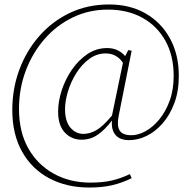

<svg xmlns="http://www.w3.org/2000/svg" viewBox="-20 -684 855 859"><path d="M271 -196Q271 -141 295 -113Q319 -85 353 -85Q382 -85 411 -101.5Q440 -118 481 -167L530 -403Q502 -445 453 -445Q413 -445 379.5 -420.5Q346 -396 321.5 -357Q297 -318 284 -275Q271 -232 271 -196ZM558 -57Q516 -57 496.5 -80.5Q477 -104 481 -145Q450 -104 417.5 -81.5Q385 -59 345 -59Q300 -59 270 -91Q240 -123 240 -185Q240 -230 256 -279.5Q272 -329 301.5 -372Q331 -415 371 -442Q411 -469 459 -469Q509 -469 540 -433L554 -460L569 -457L511 -166Q502 -122 515 -100.5Q528 -79 568 -79Q598 -79 631 -97Q664 -115 692.5 -149.5Q721 -184 739 -233Q757 -282 757 -345Q757 -435 720 -501.5Q683 -568 617 -604.5Q551 -641 463 -641Q378 -641 305.5 -606Q233 -571 179 -509Q125 -447 95 -367Q65 -287 65 -197Q65 -94 106.5 -20.5Q148 53 220.5 93Q293 133 384 133Q440 133 480.5 123.5Q521 114 561 95L569 113Q527 134 482.5 144.5Q438 155 379 155Q278 155 200 113.5Q122 72 78.5 -6Q35 -84 35 -192Q35 -287 66.5 -372Q98 -457 156 -523Q214 -589 293 -626.5Q372 -664 468 -664Q562 -664 632 -623.5Q702 -583 741 -511Q780 -439 780 -345Q780 -276 760 -222.5Q740 -169 707.5 -132Q675 -95 636 -76Q597 -57 558 -57Z"/></svg>

Font: Source Serif 4 SmText ExtraLight
Style: Regular
Weight: 200
Designer: Frank Grießhammer
Foundry: Adobe
Version: Version 4.005;hotconv 1.1.0;makeotfexe 2.6.0